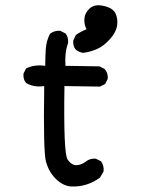

<svg xmlns="http://www.w3.org/2000/svg" viewBox="-20 -704 540 723"><path d="M244.1 -2Q214.8 -5.9 189.5 -31.2Q164.1 -56.6 153.3 -94.2Q142.6 -131.8 146.5 -379.9Q107.4 -374 78.1 -391.6Q66.4 -405.3 68.4 -426.8L78.1 -446.3Q109.4 -461.9 150.4 -456.1Q150.4 -487.3 152.3 -518.6Q154.3 -549.8 168 -576.2Q183.6 -589.8 207 -587.9L226.6 -578.1Q238.3 -564.5 236.3 -542Q222.7 -502.9 226.6 -456.1L354.5 -454.1L374 -444.3Q387.7 -428.7 385.7 -407.2L376 -387.7L356.4 -377.9L222.7 -379.9Q218.8 -126 234.4 -103.5Q250 -81.1 268.6 -82Q287.1 -83 303.2 -95.7Q319.3 -108.4 340.8 -106.4L360.4 -96.7Q372.1 -81.1 370.1 -58.6L356.4 -35.2Q333 -17.6 304.7 -8.8Q276.4 0 244.1 -2ZM293.9 -504.9Q278.3 -506.8 265.6 -516.6Q253.9 -530.3 255.9 -551.8L265.6 -572.3Q282.2 -584 305.7 -593.8Q295.9 -613.3 297.9 -634.8Q299.8 -656.2 318.4 -672.9Q336.9 -689.5 371.1 -681.6Q405.3 -673.8 415 -653.3Q424.8 -632.8 420.9 -607.4Q417 -582 393.6 -556.2Q370.1 -530.3 345.7 -519.5Q321.3 -508.8 293.9 -504.9Z"/></svg>

Font: JasonHandwriting4
Style: Regular
Weight: 400
Version: Version 1.01.21